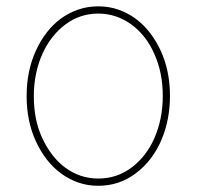

<svg xmlns="http://www.w3.org/2000/svg" viewBox="-20 -574 620 605"><path d="M93.8 -415.8Q107.6 -446 127.1 -471.4Q146.7 -496.8 171.5 -515.1Q196.4 -533.4 226 -543.7Q255.7 -554 289.8 -554Q323.9 -554 353.5 -543.5Q383.2 -533 408 -514.6Q432.9 -496.1 452.4 -470.7Q471.9 -445.3 485.8 -415.5Q515.6 -351.6 515.6 -271.3Q515.6 -236.2 509.2 -201.5Q502.8 -166.9 489.5 -134.9Q476.2 -103 455.3 -75.1Q434.3 -47.2 405.2 -25.9Q354 11.4 289.8 11.4Q255.7 11.4 226 0.9Q196.4 -9.6 171.5 -28.1Q146.7 -46.5 127.1 -71.9Q107.6 -97.3 93.8 -127.1Q63.9 -191.1 63.9 -271.3Q63.9 -351.6 93.8 -415.8ZM113.3 -138.5Q126.8 -109.4 145.1 -85.8Q163.4 -62.1 185.7 -45.6Q208.1 -29.1 234.4 -20.2Q260.7 -11.4 289.8 -11.4Q347.7 -11.4 393.8 -45.5Q416.9 -62.5 435.2 -85.9Q453.5 -109.4 466.3 -138.3Q479 -167.3 486 -200.8Q492.9 -234.4 492.9 -271.3Q492.9 -308.9 486.3 -341.4Q479.8 -373.9 466.3 -404.1Q453.5 -433.6 435 -457Q416.5 -480.5 393.8 -497Q371.1 -513.5 344.8 -522.4Q318.5 -531.2 289.8 -531.2Q232.2 -531.2 186.4 -497.2Q163.4 -480.1 144.9 -456.5Q126.4 -432.9 113.5 -403.9Q100.5 -375 93.6 -341.6Q86.6 -308.2 86.6 -271.3Q86.6 -233.7 93 -201.2Q99.4 -168.7 113.3 -138.5Z"/></svg>

Font: Inter P Thin
Style: Regular
Weight: 100
Designer: Rasmus Andersson
Foundry: rsms
Version: Version 3.018;git-588b23468